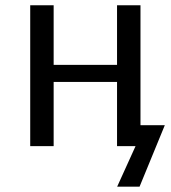

<svg xmlns="http://www.w3.org/2000/svg" viewBox="-20 -548 640 720"><path d="M181.2 -528.3V-304.7H418.9V-528.3H506.8V-78.6H598.1L503.4 151.9H419.4L488.3 0H418.9V-240.7H181.2V0H93.3V-528.3Z"/></svg>

Font: Cousine
Style: Regular
Weight: 400
Monospace: yes
Designer: Steve Matteson
Foundry: Monotype Imaging Inc.
Version: Version 1.21